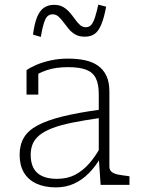

<svg xmlns="http://www.w3.org/2000/svg" viewBox="-20 -801 612 832"><path d="M415 -326V-290Q345 -280 293 -269.5Q241 -259 206.5 -245.5Q172 -232 151.5 -215.5Q131 -199 122 -178Q113 -157 113 -130Q113 -96 125 -73Q137 -50 162.5 -38Q188 -26 227 -26Q272 -26 306 -44Q340 -62 367 -93Q394 -124 415 -163V-116Q393 -79 365 -50.5Q337 -22 301.5 -5.5Q266 11 222 11Q173 11 137.5 -5.5Q102 -22 83.5 -53.5Q65 -85 65 -130Q65 -173 83.5 -204.5Q102 -236 143.5 -258Q185 -280 252 -296.5Q319 -313 415 -326ZM416 0 408 -119V-122V-393Q408 -437 395 -462.5Q382 -488 353 -499Q324 -510 275 -510Q221 -510 183 -497Q145 -484 122 -466Q119 -471 119.5 -476.5Q120 -482 123.5 -487.5Q127 -493 133 -496.5Q139 -500 146 -499V-391H95V-497Q110 -508 136.5 -519.5Q163 -531 198.5 -539Q234 -547 275 -547Q315 -547 348 -540Q381 -533 404.5 -516.5Q428 -500 441 -472.5Q454 -445 454 -405V-79Q454 -64 464 -56Q474 -48 492 -44.5Q510 -41 536 -38L541 -37V0ZM347 -642Q323 -642 306.5 -651.5Q290 -661 277.5 -676Q265 -691 254.5 -705.5Q244 -720 233 -729.5Q222 -739 208 -739Q186 -739 175.5 -715Q165 -691 157 -641L123 -651Q129 -698 140.5 -726.5Q152 -755 170.5 -767.5Q189 -780 214 -780Q238 -780 254 -770.5Q270 -761 282.5 -746.5Q295 -732 305.5 -717Q316 -702 327 -692.5Q338 -683 352 -683Q367 -683 376 -694Q385 -705 392 -727Q399 -749 406 -781L440 -772Q431 -724 419 -695Q407 -666 390 -654Q373 -642 347 -642Z"/></svg>

Font: Roboto Serif 20pt Thin
Style: Regular
Weight: 250
Version: Version 1.008